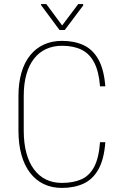

<svg xmlns="http://www.w3.org/2000/svg" viewBox="-20 -924 608 955"><path d="M477.5 -216.8H503.9Q497.6 -130.9 469.2 -81.1Q440.9 -31.2 394.8 -10.3Q348.6 10.7 287.6 10.7Q237.8 10.7 198 -8.3Q158.2 -27.3 129.9 -64Q101.6 -100.6 86.7 -153.6Q71.8 -206.5 71.8 -274.4V-445.8Q71.8 -511.7 86.7 -562.7Q101.6 -613.8 129.9 -648.9Q158.2 -684.1 198.2 -702.4Q238.3 -720.7 288.6 -720.7Q349.1 -720.7 395 -699.7Q440.9 -678.7 469 -629.2Q497.1 -579.6 503.9 -494.6H477.5Q471.7 -569.3 448.2 -613.5Q424.8 -657.7 385 -677Q345.2 -696.3 288.6 -696.3Q244.6 -696.3 209.5 -680.2Q174.3 -664.1 149.4 -632.3Q124.5 -600.6 111.3 -554.2Q98.1 -507.8 98.1 -446.8V-274.4Q98.1 -211.4 111.3 -162.8Q124.5 -114.3 149.4 -81.1Q174.3 -47.9 209.2 -31Q244.1 -14.2 287.6 -14.2Q343.3 -14.2 383.5 -31.5Q423.8 -48.8 447.8 -93Q471.7 -137.2 477.5 -216.8ZM210.4 -903.8 289.1 -797.4 369.1 -903.8H393.6V-896.5L302.2 -774.9H275.9L184.1 -898.9V-903.8Z"/></svg>

Font: Roboto Condensed Thin
Style: Regular
Weight: 250
Width: 3
Designer: Christian Robertson
Foundry: Google
Version: Version 3.009; 2024